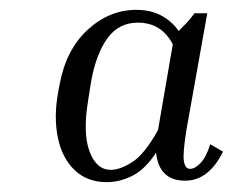

<svg xmlns="http://www.w3.org/2000/svg" viewBox="-20 -705 473 390"><path d="M356 -338Q303 -338 297 -395Q275 -361 249 -348Q223 -335 197 -335Q157 -335 131.5 -359.5Q106 -384 97.5 -425.5Q89 -467 98 -517L101 -533Q114 -604 158 -644.5Q202 -685 257 -685Q286 -685 307.5 -673.5Q329 -662 343 -642Q351 -650 359.5 -659Q368 -668 375 -678H401L359 -443Q351 -394 353.5 -378Q356 -362 366 -362Q376 -362 387.5 -374Q399 -386 407 -412L433 -397Q404 -338 356 -338ZM159 -501Q148 -434 162 -397Q176 -360 205 -360Q224 -360 249 -376Q274 -392 301 -441L331 -615Q308 -659 260 -659Q221 -659 198 -627Q175 -595 165 -539Z"/></svg>

Font: Inria Serif
Style: Italic
Weight: 400
Italic angle: -10°
Designer: Black Foundry Team
Foundry: Black Foundry
Version: Version 1.000; ttfautohint (v1.8.3)